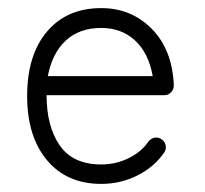

<svg xmlns="http://www.w3.org/2000/svg" viewBox="-20 -441 505 474"><path d="M230 13Q145 13 96 -45.5Q47 -104 47 -204Q47 -305 96 -363Q145 -421 230 -421Q304 -421 354.5 -370Q405 -319 409 -232V-229Q409 -220 402 -213Q396 -206 385 -206H95Q95 -129 127.5 -82Q160 -35 230 -35Q266 -35 297.5 -50.5Q329 -66 346 -91Q352 -99 361.5 -101Q371 -103 379 -97Q387 -92 389 -82Q391 -72 385 -64Q361 -29 319.5 -8Q278 13 230 13ZM98 -253H357Q347 -310 313.5 -341Q280 -372 230 -372Q176 -372 142.5 -341Q109 -310 98 -253Z"/></svg>

Font: Zen Kurenaido
Style: ARC
Weight: 400
Designer: Yoshimichi Ohira
Foundry: Positype
Version: Version 1.001